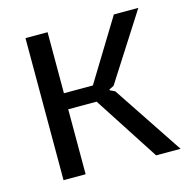

<svg xmlns="http://www.w3.org/2000/svg" viewBox="-86 -622 690 705"><g transform="rotate(-15 259.5 -270.0)"><path d="M71 -540H155V-308H265L407 -540H500L338 -287L320 -278V-275L339 -266L516 0H423L263 -247H155V0H71Z"/></g></svg>

Font: Encode Sans Narrow
Style: Regular
Weight: 400
Designer: Pablo Impallari, Andres Torresi
Foundry: Pablo Impallari, Andres Torresi
Version: Version 1.000; ttfautohint (v1.00) -l 8 -r 50 -G 200 -x 14 -